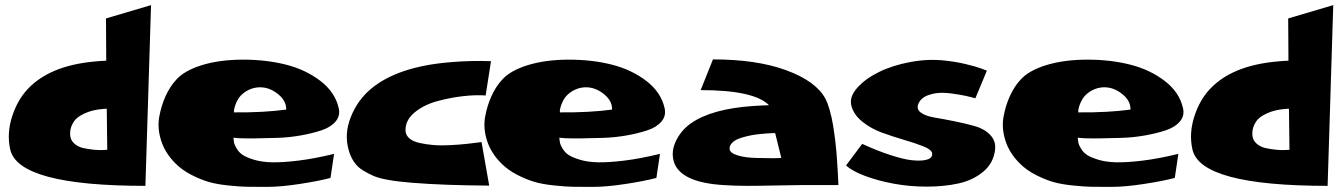

<svg xmlns="http://www.w3.org/2000/svg" viewBox="-20 -756 5243 750"><path d="M397 -331Q394 -331 389 -331Q384 -331 369 -329Q354 -327 340 -323.5Q326 -320 309.5 -312.5Q293 -305 281 -295Q269 -285 261 -267.5Q253 -250 254 -229Q255 -209 270 -195.5Q285 -182 306 -177.5Q327 -173 348 -171Q369 -169 384 -170L399 -171ZM548 -30Q52 -30 20 -172Q6 -234 27 -300Q48 -366 90 -410Q174 -498 342 -515Q370 -518 395 -519L394 -684L570 -736Z M971 -412Q949 -406 933.5 -394Q918 -382 910.5 -369.5Q903 -357 899 -345Q895 -333 894 -325V-317Q1011 -316 1098 -328Q1099 -366 1058 -394.5Q1017 -423 971 -412ZM892 -218Q892 -217 892 -215Q893 -205 894.5 -197.5Q896 -190 905 -175Q914 -160 928.5 -150.5Q943 -141 972.5 -132Q1002 -123 1042 -122Q1082 -121 1144.5 -128.5Q1207 -136 1285 -155L1271 -61Q1226 -49 1151.5 -37.5Q1077 -26 1024 -26Q1018 -26 1006 -26Q965 -26 941 -26.5Q917 -27 872.5 -31.5Q828 -36 796.5 -45Q765 -54 728.5 -72.5Q692 -91 665 -118Q625 -158 609.5 -206.5Q594 -255 602 -299.5Q610 -344 627 -381Q644 -418 667 -443Q699 -480 768.5 -501.5Q838 -523 930 -523Q1020 -523 1097 -503.5Q1174 -484 1231.5 -440Q1289 -396 1303 -334Q1310 -304 1291 -281.5Q1272 -259 1236 -247Q1200 -235 1155 -227Q1110 -219 1064 -217.5Q1018 -216 979.5 -215.5Q941 -215 916 -216Z M1564 -250Q1563 -231 1577 -217.5Q1591 -204 1617 -198Q1643 -192 1672.5 -189.5Q1702 -187 1738.5 -189Q1775 -191 1803.5 -194Q1832 -197 1861 -201L1891 -31Q1715 -32 1590 -42Q1559 -45 1539.5 -47Q1520 -49 1490 -54.5Q1460 -60 1440 -68.5Q1420 -77 1398.5 -90Q1377 -103 1363 -123.5Q1349 -144 1342 -170Q1324 -232 1350 -298Q1376 -364 1428 -408Q1532 -496 1739 -513Q1819 -520 1898 -517L1877 -383Q1840 -386 1790 -380.5Q1740 -375 1688.5 -361Q1637 -347 1601 -318Q1565 -289 1564 -250Z M2244 -412Q2222 -406 2206.5 -394Q2191 -382 2183.5 -369.5Q2176 -357 2172 -345Q2168 -333 2167 -325V-317Q2284 -316 2371 -328Q2372 -366 2331 -394.5Q2290 -423 2244 -412ZM2165 -218Q2165 -217 2165 -215Q2166 -205 2167.5 -197.5Q2169 -190 2178 -175Q2187 -160 2201.5 -150.5Q2216 -141 2245.5 -132Q2275 -123 2315 -122Q2355 -121 2417.5 -128.5Q2480 -136 2558 -155L2544 -61Q2499 -49 2424.5 -37.5Q2350 -26 2297 -26Q2291 -26 2279 -26Q2238 -26 2214 -26.5Q2190 -27 2145.5 -31.5Q2101 -36 2069.5 -45Q2038 -54 2001.5 -72.5Q1965 -91 1938 -118Q1898 -158 1882.5 -206.5Q1867 -255 1875 -299.5Q1883 -344 1900 -381Q1917 -418 1940 -443Q1972 -480 2041.5 -501.5Q2111 -523 2203 -523Q2293 -523 2370 -503.5Q2447 -484 2504.5 -440Q2562 -396 2576 -334Q2583 -304 2564 -281.5Q2545 -259 2509 -247Q2473 -235 2428 -227Q2383 -219 2337 -217.5Q2291 -216 2252.5 -215.5Q2214 -215 2189 -216Z M2830 -173Q2832 -158 2861.5 -149Q2891 -140 2934.5 -139Q2978 -138 2998.5 -138Q3019 -138 3032 -139L3008 -236Q3005 -236 2998 -236Q2991 -236 2972 -234.5Q2953 -233 2936 -231Q2919 -229 2898 -224Q2877 -219 2862.5 -213Q2848 -207 2838.5 -196.5Q2829 -186 2830 -173ZM3204 -371Q3213 -354 3221 -326Q3229 -298 3234 -267.5Q3239 -237 3243 -203.5Q3247 -170 3249 -140Q3251 -110 3252.5 -85.5Q3254 -61 3254.5 -47Q3255 -33 3255 -33H3185H3183H3108Q3072 -33 3009.5 -31.5Q2947 -30 2898 -30Q2849 -30 2807 -33Q2640 -43 2613 -122Q2600 -162 2620 -204.5Q2640 -247 2680 -275Q2761 -331 2922 -342Q2951 -344 2984 -345Q2926 -404 2717 -404L2765 -524Q2936 -524 3051.5 -481.5Q3167 -439 3204 -371Z M3348 -194Q3409 -166 3459 -150Q3509 -134 3539 -130.5Q3569 -127 3589 -130Q3609 -133 3616 -140.5Q3623 -148 3621 -158Q3618 -172 3586.5 -184.5Q3555 -197 3512 -209.5Q3469 -222 3425 -238Q3381 -254 3347 -282Q3313 -310 3305 -346Q3298 -379 3329.5 -414Q3361 -449 3414 -475Q3467 -501 3537.5 -514Q3608 -527 3674 -519Q3713 -515 3753 -505.5Q3793 -496 3814 -488L3835 -480L3790 -372Q3782 -374 3769.5 -377.5Q3757 -381 3723 -387Q3689 -393 3661.5 -393.5Q3634 -394 3606.5 -384.5Q3579 -375 3568.5 -353Q3558 -331 3576 -317Q3594 -303 3629.5 -297Q3665 -291 3707.5 -282.5Q3750 -274 3787.5 -263.5Q3825 -253 3848 -229Q3871 -205 3867 -171Q3861 -119 3821 -85.5Q3781 -52 3724.5 -39.5Q3668 -27 3600.5 -27Q3533 -27 3471 -38.5Q3409 -50 3358.5 -69Q3308 -88 3285 -110Z M4269 -412Q4247 -406 4231.5 -394Q4216 -382 4208.5 -369.5Q4201 -357 4197 -345Q4193 -333 4192 -325V-317Q4309 -316 4396 -328Q4397 -366 4356 -394.5Q4315 -423 4269 -412ZM4190 -218Q4190 -217 4190 -215Q4191 -205 4192.5 -197.5Q4194 -190 4203 -175Q4212 -160 4226.5 -150.5Q4241 -141 4270.5 -132Q4300 -123 4340 -122Q4380 -121 4442.5 -128.5Q4505 -136 4583 -155L4569 -61Q4524 -49 4449.5 -37.5Q4375 -26 4322 -26Q4316 -26 4304 -26Q4263 -26 4239 -26.5Q4215 -27 4170.5 -31.5Q4126 -36 4094.5 -45Q4063 -54 4026.5 -72.5Q3990 -91 3963 -118Q3923 -158 3907.5 -206.5Q3892 -255 3900 -299.5Q3908 -344 3925 -381Q3942 -418 3965 -443Q3997 -480 4066.5 -501.5Q4136 -523 4228 -523Q4318 -523 4395 -503.5Q4472 -484 4529.5 -440Q4587 -396 4601 -334Q4608 -304 4589 -281.5Q4570 -259 4534 -247Q4498 -235 4453 -227Q4408 -219 4362 -217.5Q4316 -216 4277.5 -215.5Q4239 -215 4214 -216Z M5015 -331Q5012 -331 5007 -331Q5002 -331 4987 -329Q4972 -327 4958 -323.5Q4944 -320 4927.5 -312.5Q4911 -305 4899 -295Q4887 -285 4879 -267.5Q4871 -250 4872 -229Q4873 -209 4888 -195.5Q4903 -182 4924 -177.5Q4945 -173 4966 -171Q4987 -169 5002 -170L5017 -171ZM5166 -30Q4670 -30 4638 -172Q4624 -234 4645 -300Q4666 -366 4708 -410Q4792 -498 4960 -515Q4988 -518 5013 -519L5012 -684L5188 -736Z"/></svg>

Font: LONDON PRESLEY
Style: Regular
Weight: 400
Version: Version 001.000